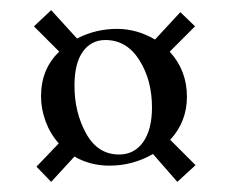

<svg xmlns="http://www.w3.org/2000/svg" viewBox="-20 -392 454 379"><path d="M330 -33 282 -88Q242 -65 196 -65Q158 -65 127 -83L81 -33L52 -63L96 -109Q79 -128 70 -152.5Q61 -177 61 -202Q61 -256 97 -290L47 -340L81 -372L132 -316Q169 -335 211 -335Q250 -335 286 -314L336 -368L365 -340L315 -290Q349 -253 349 -201Q349 -152 316 -116L366 -66ZM280 -180Q280 -234 255 -273.5Q230 -313 188 -313Q160 -313 143.5 -290Q127 -267 127 -223Q127 -170 150 -128.5Q173 -87 215 -87Q245 -87 262.5 -111.5Q280 -136 280 -180Z"/></svg>

Font: Cormorant Garamond SemiBold
Style: Regular
Weight: 600
Designer: Christian Thalmann (Catharsis Fonts)
Version: Version 3.000